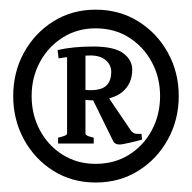

<svg xmlns="http://www.w3.org/2000/svg" viewBox="-20 -728 396 397"><path d="M349.6 -529.3Q349.6 -480.5 327.1 -439.7Q304.7 -398.9 265.9 -374.8Q227.1 -350.6 177.7 -350.6Q128.9 -350.6 90.3 -374.8Q51.8 -398.9 29.5 -439.7Q7.3 -480.5 7.3 -529.3Q7.3 -578.6 29.5 -619.1Q51.8 -659.7 90.3 -683.8Q128.9 -708 177.7 -708Q227.1 -708 265.9 -683.8Q304.7 -659.7 327.1 -619.1Q349.6 -578.6 349.6 -529.3ZM311 -529.3Q311 -567.9 293.9 -599.6Q276.9 -631.3 246.8 -650.4Q216.8 -669.4 177.7 -669.4Q139.6 -669.4 109.6 -650.4Q79.6 -631.3 62.5 -599.6Q45.4 -567.9 45.4 -529.3Q45.4 -490.7 62.5 -458.7Q79.6 -426.8 109.6 -408Q139.6 -389.2 177.7 -389.2Q216.8 -389.2 246.8 -408Q276.9 -426.8 293.9 -458.7Q311 -490.7 311 -529.3ZM253.4 -584Q253.4 -554.7 232.7 -537.6Q211.9 -520.5 168 -520.5Q160.6 -520.5 149.9 -522.9L148.9 -543.5Q158.2 -541.5 166 -541.5Q190.4 -541.5 200.2 -551.3Q210 -561 210 -579.6Q210 -593.8 198.7 -603.5Q187.5 -613.3 167 -613.3Q153.3 -613.3 135 -611.6Q116.7 -609.9 101.1 -607.4L99.1 -624.5Q130.9 -631.8 172.4 -631.8Q216.3 -631.8 234.9 -617.9Q253.4 -604 253.4 -584ZM273.9 -439.5Q264.2 -436.5 248.3 -432.9Q232.4 -429.2 227.1 -429.2Q217.3 -429.2 213.9 -436.5L168.5 -528.8L198.2 -535.6L250 -459Q253.4 -454.1 257.6 -452.4Q261.7 -450.7 272.5 -451.2ZM100.1 -431.2V-443.4Q118.7 -447.3 118.7 -451.7V-622.6H156.7V-451.7Q156.7 -449.7 159.9 -447.8Q163.1 -445.8 173.8 -443.4V-431.2Z"/></svg>

Font: Gentium Book Plus
Style: Bold
Weight: 700
Designer: Victor Gaultney, Annie Olsen, Iska Routamaa, Becca Hirsbrunner
Foundry: SIL International
Version: Version 6.101